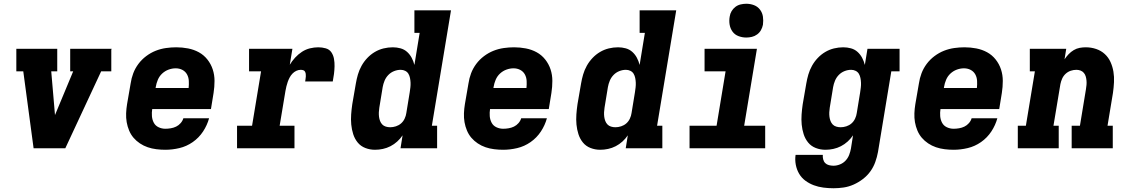

<svg xmlns="http://www.w3.org/2000/svg" viewBox="-20 -790 6040 1023"><path d="M159 0 104 -410H67V-530H285V-410H253L273 -177Q273 -177 273 -176.5Q273 -176 273 -176Q273 -176 273 -176.5Q273 -177 273 -177L370 -410H354V-530H575L573 -525V-410H519L328 0Z M861 8Q837 8 813 5Q789 2 767 -5.5Q745 -13 725.5 -26Q706 -39 691.5 -56Q677 -73 668 -94.5Q659 -116 655 -139Q651 -162 652 -186.5Q653 -211 657 -235L676 -345Q680 -373 690 -399.5Q700 -426 717.5 -449.5Q735 -473 759 -491Q783 -509 809.5 -519.5Q836 -530 864 -534Q892 -538 919 -538Q951 -538 982 -532Q1013 -526 1039.5 -511.5Q1066 -497 1085 -473Q1104 -449 1113.5 -420Q1123 -391 1123 -359Q1123 -327 1118 -295L1104 -209H791Q788 -190 789.5 -171Q791 -152 799.5 -136Q808 -120 825 -112Q842 -104 861 -104Q875 -104 890 -106.5Q905 -109 918.5 -115.5Q932 -122 942.5 -134Q953 -146 957 -160H1094Q1084 -123 1062 -89.5Q1040 -56 1007 -33Q974 -10 936 -1Q898 8 861 8ZM809 -321H985Q987 -340 986 -359Q985 -378 976.5 -393.5Q968 -409 952 -417.5Q936 -426 916 -426Q897 -426 878 -419Q859 -412 844 -398Q829 -384 821 -365Q813 -346 810 -327Z M1243 0V-120H1323L1371 -410H1307V-530H1538L1524 -445Q1536 -465 1552.5 -483Q1569 -501 1589 -514Q1609 -527 1631.5 -532.5Q1654 -538 1676 -538Q1696 -538 1715.5 -532.5Q1735 -527 1745.5 -511.5Q1756 -496 1759.5 -476.5Q1763 -457 1762.5 -436.5Q1762 -416 1759.5 -396Q1757 -376 1753 -356H1606Q1607 -363 1608 -369.5Q1609 -376 1609.5 -383Q1610 -390 1609 -396.5Q1608 -403 1605 -408.5Q1602 -414 1595.5 -416Q1589 -418 1582 -418Q1570 -418 1558.5 -412.5Q1547 -407 1538 -397.5Q1529 -388 1523 -376.5Q1517 -365 1513 -353.5Q1509 -342 1506 -330Q1503 -318 1501 -306L1470 -120H1549V0Z M1978 8Q1951 8 1926.5 -1.5Q1902 -11 1886 -30.5Q1870 -50 1862 -75Q1854 -100 1851.5 -126.5Q1849 -153 1851 -180.5Q1853 -208 1857 -235L1876 -345Q1880 -369 1887 -393Q1894 -417 1906.5 -439.5Q1919 -462 1937 -481Q1955 -500 1977 -513Q1999 -526 2023.5 -532Q2048 -538 2073 -538Q2094 -538 2114 -532.5Q2134 -527 2149 -513.5Q2164 -500 2173.5 -482Q2183 -464 2188 -444L2216 -615H2188V-735H2383L2281 -120H2309V0H2114L2125 -69Q2113 -51 2096.5 -36Q2080 -21 2060.5 -11Q2041 -1 2020 3.5Q1999 8 1978 8ZM2059 -112Q2074 -112 2089.5 -117Q2105 -122 2117 -132.5Q2129 -143 2136 -158Q2143 -173 2145 -188L2163 -298Q2165 -311 2166.5 -324Q2168 -337 2167.5 -349.5Q2167 -362 2164.5 -374.5Q2162 -387 2156 -397Q2150 -407 2139 -412.5Q2128 -418 2115 -418Q2097 -418 2079.5 -411Q2062 -404 2049 -390.5Q2036 -377 2029 -360Q2022 -343 2019 -326L2001 -216Q1999 -204 1998.5 -191.5Q1998 -179 1999.5 -167.5Q2001 -156 2005 -145.5Q2009 -135 2016.5 -127Q2024 -119 2035.5 -115.5Q2047 -112 2059 -112Z M2661 8Q2637 8 2613 5Q2589 2 2567 -5.5Q2545 -13 2525.5 -26Q2506 -39 2491.5 -56Q2477 -73 2468 -94.5Q2459 -116 2455 -139Q2451 -162 2452 -186.5Q2453 -211 2457 -235L2476 -345Q2480 -373 2490 -399.5Q2500 -426 2517.5 -449.5Q2535 -473 2559 -491Q2583 -509 2609.5 -519.5Q2636 -530 2664 -534Q2692 -538 2719 -538Q2751 -538 2782 -532Q2813 -526 2839.5 -511.5Q2866 -497 2885 -473Q2904 -449 2913.5 -420Q2923 -391 2923 -359Q2923 -327 2918 -295L2904 -209H2591Q2588 -190 2589.5 -171Q2591 -152 2599.5 -136Q2608 -120 2625 -112Q2642 -104 2661 -104Q2675 -104 2690 -106.5Q2705 -109 2718.5 -115.5Q2732 -122 2742.5 -134Q2753 -146 2757 -160H2894Q2884 -123 2862 -89.5Q2840 -56 2807 -33Q2774 -10 2736 -1Q2698 8 2661 8ZM2609 -321H2785Q2787 -340 2786 -359Q2785 -378 2776.5 -393.5Q2768 -409 2752 -417.5Q2736 -426 2716 -426Q2697 -426 2678 -419Q2659 -412 2644 -398Q2629 -384 2621 -365Q2613 -346 2610 -327Z M3178 8Q3151 8 3126.5 -1.5Q3102 -11 3086 -30.5Q3070 -50 3062 -75Q3054 -100 3051.5 -126.5Q3049 -153 3051 -180.5Q3053 -208 3057 -235L3076 -345Q3080 -369 3087 -393Q3094 -417 3106.5 -439.5Q3119 -462 3137 -481Q3155 -500 3177 -513Q3199 -526 3223.5 -532Q3248 -538 3273 -538Q3294 -538 3314 -532.5Q3334 -527 3349 -513.5Q3364 -500 3373.5 -482Q3383 -464 3388 -444L3416 -615H3388V-735H3583L3481 -120H3509V0H3314L3325 -69Q3313 -51 3296.5 -36Q3280 -21 3260.5 -11Q3241 -1 3220 3.5Q3199 8 3178 8ZM3259 -112Q3274 -112 3289.5 -117Q3305 -122 3317 -132.5Q3329 -143 3336 -158Q3343 -173 3345 -188L3363 -298Q3365 -311 3366.5 -324Q3368 -337 3367.5 -349.5Q3367 -362 3364.5 -374.5Q3362 -387 3356 -397Q3350 -407 3339 -412.5Q3328 -418 3315 -418Q3297 -418 3279.5 -411Q3262 -404 3249 -390.5Q3236 -377 3229 -360Q3222 -343 3219 -326L3201 -216Q3199 -204 3198.5 -191.5Q3198 -179 3199.5 -167.5Q3201 -156 3205 -145.5Q3209 -135 3216.5 -127Q3224 -119 3235.5 -115.5Q3247 -112 3259 -112Z M3654 0V-120H3798L3846 -410H3734V-530H4013L3945 -120H4057V0ZM3956 -590Q3935 -590 3915 -597.5Q3895 -605 3883 -621.5Q3871 -638 3867.5 -659Q3864 -680 3868 -702Q3870 -717 3878 -730.5Q3886 -744 3898.5 -753.5Q3911 -763 3926.5 -766.5Q3942 -770 3956 -770Q3978 -770 3997.5 -762.5Q4017 -755 4029.5 -738.5Q4042 -722 4045 -701Q4048 -680 4045 -658Q4042 -643 4034.5 -629.5Q4027 -616 4014 -606.5Q4001 -597 3986 -593.5Q3971 -590 3956 -590Z M4421 213Q4394 213 4367 209.5Q4340 206 4316 197Q4292 188 4271.5 173Q4251 158 4238 136Q4225 114 4220 87.5Q4215 61 4219 35H4364Q4363 47 4366 59Q4369 71 4377 79Q4385 87 4397 90Q4409 93 4421 93Q4438 93 4455.5 86Q4473 79 4485.5 65.5Q4498 52 4504.5 35Q4511 18 4514 1L4525 -69Q4513 -51 4496.5 -36Q4480 -21 4460.5 -11Q4441 -1 4420 3.5Q4399 8 4378 8Q4351 8 4326.5 -1.5Q4302 -11 4286 -30.5Q4270 -50 4262 -75Q4254 -100 4251.5 -126.5Q4249 -153 4251 -180.5Q4253 -208 4257 -235L4276 -345Q4280 -369 4287 -393Q4294 -417 4306.5 -439.5Q4319 -462 4337 -481Q4355 -500 4377 -513Q4399 -526 4423.5 -532Q4448 -538 4473 -538Q4494 -538 4514 -532.5Q4534 -527 4549 -513.5Q4564 -500 4573.5 -482Q4583 -464 4588 -444L4602 -530H4773V-410H4729L4658 20Q4653 47 4643.5 73.5Q4634 100 4617.5 123Q4601 146 4577.5 164Q4554 182 4528 193.5Q4502 205 4475 209Q4448 213 4421 213ZM4459 -112Q4474 -112 4489.5 -117Q4505 -122 4517 -132.5Q4529 -143 4536 -158Q4543 -173 4545 -188L4563 -298Q4565 -311 4566.5 -324Q4568 -337 4567.5 -349.5Q4567 -362 4564.5 -374.5Q4562 -387 4556 -397Q4550 -407 4539 -412.5Q4528 -418 4515 -418Q4497 -418 4479.5 -411Q4462 -404 4449 -390.5Q4436 -377 4429 -360Q4422 -343 4419 -326L4401 -216Q4399 -204 4398.5 -191.5Q4398 -179 4399.5 -167.5Q4401 -156 4405 -145.5Q4409 -135 4416.5 -127Q4424 -119 4435.5 -115.5Q4447 -112 4459 -112Z M5061 8Q5037 8 5013 5Q4989 2 4967 -5.5Q4945 -13 4925.5 -26Q4906 -39 4891.5 -56Q4877 -73 4868 -94.5Q4859 -116 4855 -139Q4851 -162 4852 -186.5Q4853 -211 4857 -235L4876 -345Q4880 -373 4890 -399.5Q4900 -426 4917.5 -449.5Q4935 -473 4959 -491Q4983 -509 5009.5 -519.5Q5036 -530 5064 -534Q5092 -538 5119 -538Q5151 -538 5182 -532Q5213 -526 5239.5 -511.5Q5266 -497 5285 -473Q5304 -449 5313.5 -420Q5323 -391 5323 -359Q5323 -327 5318 -295L5304 -209H4991Q4988 -190 4989.5 -171Q4991 -152 4999.5 -136Q5008 -120 5025 -112Q5042 -104 5061 -104Q5075 -104 5090 -106.5Q5105 -109 5118.5 -115.5Q5132 -122 5142.5 -134Q5153 -146 5157 -160H5294Q5284 -123 5262 -89.5Q5240 -56 5207 -33Q5174 -10 5136 -1Q5098 8 5061 8ZM5009 -321H5185Q5187 -340 5186 -359Q5185 -378 5176.5 -393.5Q5168 -409 5152 -417.5Q5136 -426 5116 -426Q5097 -426 5078 -419Q5059 -412 5044 -398Q5029 -384 5021 -365Q5013 -346 5010 -327Z M5403 0V-120H5446L5494 -410H5467V-530H5661L5652 -474Q5662 -489 5674 -501.5Q5686 -514 5701 -523Q5716 -532 5732.5 -535Q5749 -538 5765 -538Q5794 -538 5820.5 -529Q5847 -520 5866.5 -502Q5886 -484 5897 -459.5Q5908 -435 5912.5 -408Q5917 -381 5915.5 -352Q5914 -323 5910 -295L5881 -120H5909V0H5690V-120H5734L5766 -314Q5768 -326 5769 -337.5Q5770 -349 5769 -360.5Q5768 -372 5765 -382.5Q5762 -393 5755 -401.5Q5748 -410 5737.5 -414Q5727 -418 5715 -418Q5700 -418 5685 -413Q5670 -408 5658 -397Q5646 -386 5639.5 -371.5Q5633 -357 5630 -342L5593 -120H5621V0Z"/></svg>

Font: Iosevka Slab HvExObl
Style: Regular
Weight: 900
Width: 7
Italic angle: -9°
Monospace: yes
Designer: Belleve Invis
Foundry: Belleve Invis
Version: Version 11.1.1; ttfautohint (v1.8.3)